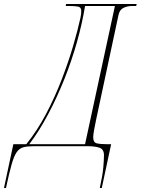

<svg xmlns="http://www.w3.org/2000/svg" viewBox="-118 -734 706 964"><path d="M-98 210 -51 -10H14Q69 -78 113.5 -162.5Q158 -247 192 -335.5Q226 -424 249.5 -504.5Q273 -585 286 -645Q288 -653 289 -662.5Q290 -672 290 -679Q290 -698 273.5 -701Q257 -704 226 -704H212L214 -714H568L566 -704H545Q523 -704 503 -695Q483 -686 477 -659L365 -135Q359 -107 354.5 -82Q350 -57 350 -44Q350 -19 367.5 -14.5Q385 -10 420 -10H440L393 210H383Q397 147 400.5 108Q404 69 404 45Q404 16 382 8Q360 0 321 0H51Q19 0 -1 5.5Q-21 11 -34.5 30.5Q-48 50 -60 92.5Q-72 135 -88 210ZM29 -10H309L459 -704H309Q295 -617 268.5 -523Q242 -429 205 -336.5Q168 -244 123.5 -160Q79 -76 29 -10Z"/></svg>

Font: Noto Serif Display ExtraCondensed Thin
Style: Italic
Weight: 100
Width: 2
Italic angle: -12°
Designer: Monotype Design Team
Foundry: Monotype Imaging Inc.
Version: Version 2.009